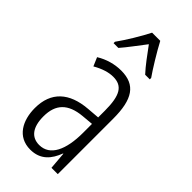

<svg xmlns="http://www.w3.org/2000/svg" viewBox="-245 -818 881 881"><g transform="rotate(45 195.5 -377.5)"><path d="M225 -765H172C150 -721 110 -655 81 -615V-606H112C137 -634 171 -681 199 -717C227 -679 258 -636 286 -606H316V-615C294 -646 249 -719 225 -765ZM195 -542C153 -542 110 -530 73 -507L91 -465C129 -487 162 -496 189 -496C248 -496 272 -459 272 -358V-315L211 -310C99 -301 36 -245 36 -140C36 -61 72 10 156 10C222 10 255 -31 275 -84H277L284 0H325V-360C325 -485 288 -542 195 -542ZM217 -269 273 -274V-216C273 -106 240 -34 170 -34C120 -34 91 -70 91 -141C91 -220 131 -261 217 -269Z"/></g></svg>

Font: Noto Sans Armenian ExtraCondensed Light
Style: Regular
Weight: 300
Width: 2
Designer: Monotype Design Team
Foundry: Monotype Imaging Inc.
Version: Version 2.008